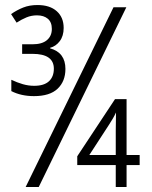

<svg xmlns="http://www.w3.org/2000/svg" viewBox="-20 -743 603 763"><path d="M115 -361Q64 -361 25 -381V-426Q48 -415 70.5 -408.5Q93 -402 116 -402Q155 -402 174.5 -420Q194 -438 194 -470Q194 -529 109 -529H68V-567H109Q147 -567 166.5 -583.5Q186 -600 186 -628Q186 -655 170 -668.5Q154 -682 127 -682Q105 -682 85.5 -674Q66 -666 46 -653L24 -687Q47 -703 72 -713Q97 -723 129 -723Q178 -723 205.5 -698.5Q233 -674 233 -632Q233 -600 217.5 -579.5Q202 -559 179 -553V-551Q240 -534 240 -469Q240 -420 209 -390.5Q178 -361 115 -361ZM82 0 431 -714H482L134 0ZM440 0V-87H287V-122L437 -349H483V-127H535V-87H483V0ZM335 -127H440V-223Q440 -244 440.5 -260.5Q441 -277 441 -296Q435 -283 428.5 -272Q422 -261 413 -247Z"/></svg>

Font: Noto Sans Mono SemiCondensed Light
Style: Regular
Weight: 300
Width: 4
Designer: Monotype Design Team
Foundry: Monotype Imaging Inc.
Version: Version 2.014; ttfautohint (v1.8.4.7-5d5b)